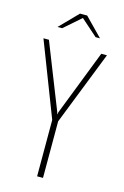

<svg xmlns="http://www.w3.org/2000/svg" viewBox="-119 -827 570 882"><g transform="rotate(15 166.0 -386.5)"><path d="M151 0V-268L15 -620H41L164 -309L166 -299H167L169 -309L290 -620H317L179 -269V0ZM64 -687 148 -773H182L266 -687H245L166 -757L86 -687Z"/></g></svg>

Font: Smooch Sans Thin ExtraLight
Style: Regular
Weight: 250
Version: Version 1.010